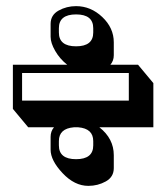

<svg xmlns="http://www.w3.org/2000/svg" viewBox="-20 -655 540 626"><path d="M351 -149V-107Q351 -78 325 -63.5Q299 -49 268 -49Q223 -49 184 -90.5Q145 -132 145 -167V-209Q145 -227 156 -240H72L22 -300V-444H199Q175 -463 160 -489Q145 -515 145 -535V-577Q145 -606 171 -620.5Q197 -635 228 -635Q276 -635 313.5 -599.5Q351 -564 351 -517V-475Q351 -457 340 -444H430L480 -384V-240H304Q351 -203 351 -149ZM52 -327H400V-417H52ZM284 -549V-563Q284 -608 228 -608Q172 -608 172 -563V-549Q172 -504 228 -504Q284 -504 284 -549ZM284 -181V-195Q284 -236 235 -240H221Q172 -236 172 -195V-181Q172 -136 228 -136Q284 -136 284 -181Z"/></svg>

Font: Ewert
Style: Regular
Weight: 400
Designer: Johan Kallas, Mihkel Virkus
Foundry: Johan Kallas, Mihkel Virkus
Version: Version 1.001